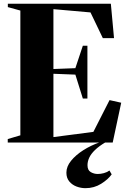

<svg xmlns="http://www.w3.org/2000/svg" viewBox="-20 -763 681 1028"><path d="M89 -38.5V-706.5L22 -725V-743H573.5L590.5 -559H530.5L464.5 -696.5L266 -714V-393.5L383.5 -398L423.5 -518H448V-235.5H423.5L383.5 -363.5L266 -368V-29L480 -57L566.5 -227L629 -213L583.5 0H21.5V-18.5ZM437.5 244.5Q413.5 244.5 390 235.8Q366.5 227 351 208.5Q335.5 190 335.5 161.5Q335.5 128.5 360.5 97.8Q385.5 67 426 41.2Q466.5 15.5 513.5 -1L526.5 -5L544.5 -1Q510 19.5 488.8 40Q467.5 60.5 458 80.8Q448.5 101 448.5 121.5Q448.5 148.5 466 158.5Q483.5 168.5 503.5 168.5Q519 168.5 536 164Q553 159.5 566 150L578 170.5Q559 197.5 521.5 221Q484 244.5 437.5 244.5Z"/></svg>

Font: Merriweather 144pt ExtraBold
Style: Regular
Weight: 800
Version: Version 2.100